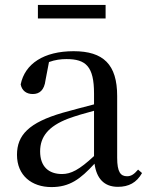

<svg xmlns="http://www.w3.org/2000/svg" viewBox="-20 -745 605 780"><path d="M134 -670H409V-725H134ZM459 14C503 14 535 -3 557 -42L541 -56C524 -36 512 -29 496 -29C470 -29 456 -46 456 -104V-355C456 -483 400 -537 279 -537C158 -537 81 -486 64 -402C69 -377 87 -363 113 -363C140 -363 160 -378 165 -420L179 -493C204 -502 227 -505 250 -505C329 -505 362 -475 362 -365V-321C320 -310 274 -298 235 -287C97 -247 49 -196 49 -116C49 -32 109 15 189 15C263 15 306 -17 364 -80C372 -21 402 14 459 14ZM362 -111C302 -55 268 -38 232 -38C178 -38 143 -68 143 -130C143 -189 176 -232 257 -263C287 -274 324 -285 362 -295Z"/></svg>

Font: Noto Serif HK Medium
Style: Regular
Weight: 500
Designer: Ryoko NISHIZUKA 西塚涼子 (kana & ideographs); Frank Grießhammer (Latin, Greek & Cyrillic); Wenlong ZHANG 张文龙 (bopomofo); San
Foundry: Adobe
Version: Version 2.001;hotconv 1.1.0;makeotfexe 2.6.0